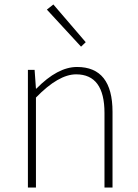

<svg xmlns="http://www.w3.org/2000/svg" viewBox="-20 -840 620 860"><path d="M105 -527H135L141 -443H143Q238 -540 325 -540Q484 -540 484 -339V0H448V-334Q448 -507 321 -507Q242 -507 141 -403V0H105ZM190 -797 219 -820 364 -651 343 -631Z"/></svg>

Font: Noto Sans CJK TC Thin
Style: Regular
Weight: 250
Designer: Ryoko NISHIZUKA ???? (kana & ideographs); Paul D. Hunt (Latin, Greek & Cyrillic); Wenlong ZHANG ??? (bopomofo); Sandoll 
Foundry: Adobe Systems Incorporated
Version: Version 1.004 January 19, 2016